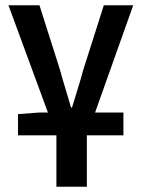

<svg xmlns="http://www.w3.org/2000/svg" viewBox="-20 -511 535 725"><path d="M161 -86H126L48 -80V0H193V194H308V0H446V-86H339L483 -491H372L295 -249C282 -200 266 -153 252 -105H248C235 -153 219 -200 206 -249L129 -491H12Z"/></svg>

Font: DAIFUKU Sans Semibold
Style: Regular
Weight: 600
Designer: Original font ‘Source Sans 3’ : Paul D. Hunt
Foundry: Daifuku
Version: Version 1.000